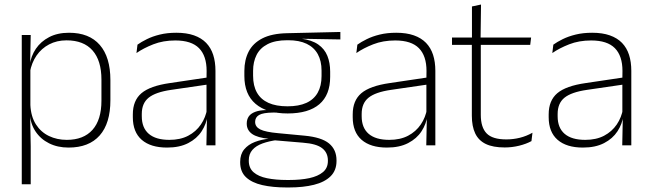

<svg xmlns="http://www.w3.org/2000/svg" viewBox="-20 -641 2873 847"><path d="M282.5 10Q234 10 196.5 -8.8Q159 -27.5 136.5 -61.5Q114 -95.5 111.5 -141H98.5L114 -177.5Q116.5 -126.5 138.5 -92.2Q160.5 -58 196 -41Q231.5 -24 274.5 -24Q348.5 -24 388 -68.2Q427.5 -112.5 427.5 -197V-289.5Q427.5 -374 388.2 -418.5Q349 -463 273.5 -463Q230.5 -463 196.8 -445.2Q163 -427.5 141.2 -396Q119.5 -364.5 112 -322.5L99 -354H111Q116.5 -393.5 138.2 -425.8Q160 -458 196.8 -477.2Q233.5 -496.5 284.5 -496.5Q373.5 -496.5 420.2 -442.8Q467 -389 467 -287.5V-199Q467 -97 419.8 -43.5Q372.5 10 282.5 10ZM76 172V-486.5H115.5L113 -361L114 -346V-138.5L113 -128L115.5 4.5V172Z M890.5 0 893 -125 891 -131.5V-290L891.5 -328Q891.5 -394.5 858 -428.5Q824.5 -462.5 753.5 -462.5Q699.5 -462.5 656.2 -445.5Q613 -428.5 582 -407L586.5 -444Q603 -456 627.8 -468.2Q652.5 -480.5 685 -488.5Q717.5 -496.5 758 -496.5Q803 -496.5 835.8 -485Q868.5 -473.5 889.5 -451.8Q910.5 -430 920.5 -399Q930.5 -368 930.5 -328.5V0ZM717 10Q644.5 10 605.2 -24.2Q566 -58.5 566 -124V-136.5Q566 -197.5 604 -229.8Q642 -262 729 -274.5L900.5 -300L902.5 -269L734.5 -244.5Q666 -234.5 635.8 -210Q605.5 -185.5 605.5 -138.5V-128Q605.5 -77 636.5 -50.5Q667.5 -24 727 -24Q775.5 -24 810.2 -42.2Q845 -60.5 866.2 -91.8Q887.5 -123 894 -162L904.5 -131H895.5Q890.5 -94 869.5 -61.8Q848.5 -29.5 810.5 -9.8Q772.5 10 717 10Z M1249 -140.5Q1157 -140.5 1107.5 -182.8Q1058 -225 1058 -306V-328Q1058 -376.5 1077 -413.5Q1096 -450.5 1137.5 -471.8Q1179 -493 1245.5 -494.5L1481.5 -500V-467L1308 -470V-470.5Q1355.5 -464.5 1383.8 -444.8Q1412 -425 1424.2 -394.5Q1436.5 -364 1436.5 -325V-302Q1436.5 -222 1388.8 -181.2Q1341 -140.5 1249 -140.5ZM1246 153H1255.5Q1306.5 153 1344.8 144.8Q1383 136.5 1404.8 118.2Q1426.5 100 1426.5 69V67Q1426.5 32.5 1401.2 12.8Q1376 -7 1316.5 -11.5L1185.5 -22.5L1204 -23.5Q1166.5 -18.5 1138 -8.2Q1109.5 2 1093.5 20.2Q1077.5 38.5 1077.5 66.5V68Q1077.5 100.5 1098.8 119Q1120 137.5 1158 145.2Q1196 153 1246 153ZM1244.5 186Q1183 186 1137 175.5Q1091 165 1065.2 140.8Q1039.5 116.5 1039.5 75V73Q1039.5 39.5 1057.2 18Q1075 -3.5 1104.5 -14.8Q1134 -26 1169 -29.5L1168 -28.5Q1115.5 -33.5 1092 -50.2Q1068.5 -67 1068.5 -95.5V-96Q1068.5 -114 1077.2 -127Q1086 -140 1105.5 -147.5Q1125 -155 1156 -155.5V-163L1224 -144L1185.5 -144.5Q1140.5 -144 1123 -133.8Q1105.5 -123.5 1105.5 -103.5V-103Q1105.5 -81.5 1128.2 -70Q1151 -58.5 1207 -53.5L1323.5 -42.5Q1398.5 -35.5 1431.5 -8.2Q1464.5 19 1464.5 66.5V69Q1464.5 111 1438.2 136.8Q1412 162.5 1365 174.2Q1318 186 1255 186ZM1248.5 -172Q1298 -172 1331.2 -187Q1364.5 -202 1381.5 -232Q1398.5 -262 1398.5 -305.5V-329.5Q1398.5 -372 1382 -402Q1365.5 -432 1332.8 -447.8Q1300 -463.5 1251.5 -463.5H1247.5Q1194 -463.5 1160.5 -446.2Q1127 -429 1111.8 -398.5Q1096.5 -368 1096.5 -328.5V-307Q1096.5 -262.5 1113.5 -232.5Q1130.5 -202.5 1164.2 -187.2Q1198 -172 1248.5 -172Z M1860.5 0 1863 -125 1861 -131.5V-290L1861.5 -328Q1861.5 -394.5 1828 -428.5Q1794.5 -462.5 1723.5 -462.5Q1669.5 -462.5 1626.2 -445.5Q1583 -428.5 1552 -407L1556.5 -444Q1573 -456 1597.8 -468.2Q1622.5 -480.5 1655 -488.5Q1687.5 -496.5 1728 -496.5Q1773 -496.5 1805.8 -485Q1838.5 -473.5 1859.5 -451.8Q1880.5 -430 1890.5 -399Q1900.5 -368 1900.5 -328.5V0ZM1687 10Q1614.5 10 1575.2 -24.2Q1536 -58.5 1536 -124V-136.5Q1536 -197.5 1574 -229.8Q1612 -262 1699 -274.5L1870.5 -300L1872.5 -269L1704.5 -244.5Q1636 -234.5 1605.8 -210Q1575.5 -185.5 1575.5 -138.5V-128Q1575.5 -77 1606.5 -50.5Q1637.5 -24 1697 -24Q1745.5 -24 1780.2 -42.2Q1815 -60.5 1836.2 -91.8Q1857.5 -123 1864 -162L1874.5 -131H1865.5Q1860.5 -94 1839.5 -61.8Q1818.5 -29.5 1780.5 -9.8Q1742.5 10 1687 10Z M2206.5 9.5Q2155 9.5 2123.2 -5.8Q2091.5 -21 2076.5 -52.2Q2061.5 -83.5 2061.5 -130.5V-459H2101V-134.5Q2101 -79 2126.8 -52.5Q2152.5 -26 2213.5 -26Q2244 -26 2273.2 -33.2Q2302.5 -40.5 2329 -55.5L2324.5 -18.5Q2301.5 -6 2270.2 1.8Q2239 9.5 2206.5 9.5ZM1974 -443V-475.5H2323L2319 -443ZM2062 -469.5V-612.5L2102 -621L2100 -469.5Z M2725 0 2727.5 -125 2725.5 -131.5V-290L2726 -328Q2726 -394.5 2692.5 -428.5Q2659 -462.5 2588 -462.5Q2534 -462.5 2490.8 -445.5Q2447.5 -428.5 2416.5 -407L2421 -444Q2437.5 -456 2462.2 -468.2Q2487 -480.5 2519.5 -488.5Q2552 -496.5 2592.5 -496.5Q2637.5 -496.5 2670.2 -485Q2703 -473.5 2724 -451.8Q2745 -430 2755 -399Q2765 -368 2765 -328.5V0ZM2551.5 10Q2479 10 2439.8 -24.2Q2400.5 -58.5 2400.5 -124V-136.5Q2400.5 -197.5 2438.5 -229.8Q2476.5 -262 2563.5 -274.5L2735 -300L2737 -269L2569 -244.5Q2500.5 -234.5 2470.2 -210Q2440 -185.5 2440 -138.5V-128Q2440 -77 2471 -50.5Q2502 -24 2561.5 -24Q2610 -24 2644.8 -42.2Q2679.5 -60.5 2700.8 -91.8Q2722 -123 2728.5 -162L2739 -131H2730Q2725 -94 2704 -61.8Q2683 -29.5 2645 -9.8Q2607 10 2551.5 10Z"/></svg>

Font: Anek Telugu ExtraLight
Style: Regular
Weight: 250
Version: Version 1.003